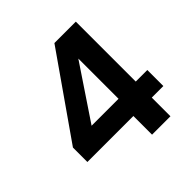

<svg xmlns="http://www.w3.org/2000/svg" viewBox="-186 -877 1033 1033"><g transform="rotate(-45 330.5 -360.0)"><path d="M397 -142V0H537V-142H625V-264H537V-720H374L47 -252V-142ZM201 -264 406 -570V-264Z"/></g></svg>

Font: Poppins SemiBold
Style: Regular
Weight: 600
Designer: Ninad Kale (Devanagari), Jonny Pinhorn (Latin)
Foundry: Indian Type Foundry
Version: 4.004